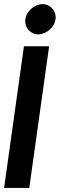

<svg xmlns="http://www.w3.org/2000/svg" viewBox="-33 -918 296 938"><path d="M239 -833C239 -868 211 -898 175 -898C134 -897 91 -861 90 -815C90 -780 118 -750 154 -750C195 -751 238 -787 239 -833ZM84 -692 -13 0H110L207 -692Z"/></svg>

Font: Cantarell
Style: BoldOblique
Weight: 700
Italic angle: -8°
Designer: Dave Crossland
Version: Version 0.024